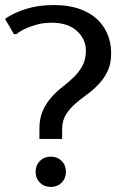

<svg xmlns="http://www.w3.org/2000/svg" viewBox="-20 -730 500 760"><path d="M121 -50Q121 -76 138 -93Q155 -110 181 -110Q207 -110 224 -93Q241 -76 241 -50Q241 -24 224 -7Q207 10 181 10Q155 10 138 -7Q121 -24 121 -50ZM226 -180H136V-220Q136 -262 149.5 -292Q163 -322 183.5 -345Q204 -368 228 -386.5Q252 -405 272.5 -425Q293 -445 306.5 -470Q320 -495 320 -530Q320 -575 284.5 -607.5Q249 -640 185 -640Q151 -640 125 -632.5Q99 -625 81 -617Q60 -607 45 -595H35L0 -655Q20 -670 49 -682Q73 -693 109.5 -701.5Q146 -710 195 -710Q249 -710 291 -696Q333 -682 361.5 -656.5Q390 -631 405 -596Q420 -561 420 -520Q420 -477 405.5 -447.5Q391 -418 369.5 -395.5Q348 -373 323 -355Q298 -337 276.5 -318Q255 -299 240.5 -275.5Q226 -252 226 -220Z"/></svg>

Font: Scada
Style: Regular
Weight: 400
Designer: Jovanny Lemonad
Foundry: Jovanny Lemonad
Version: Version 3.005; ttfautohint (v0.91) -l 8 -r 50 -G 200 -x 0 -w